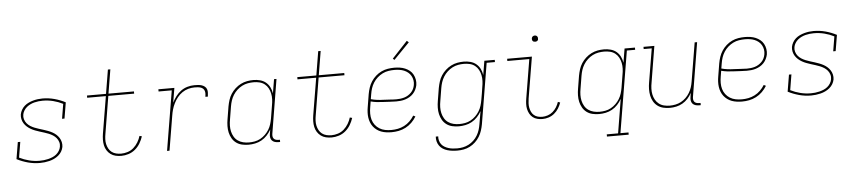

<svg xmlns="http://www.w3.org/2000/svg" viewBox="-50 -1091 7300 1637"><g transform="rotate(-5 3600.0 -272.0)"><path d="M254 8Q201 8 151.5 -5.5Q102 -19 57 -42L81 -186H102L80 -53Q120 -33 163.5 -22Q207 -11 254 -11Q272 -11 290 -13Q308 -15 326.5 -19.5Q345 -24 363 -31.5Q381 -39 396 -51Q411 -63 421.5 -80Q432 -97 435 -115Q439 -136 433 -155.5Q427 -175 414.5 -190Q402 -205 385.5 -215.5Q369 -226 350.5 -233.5Q332 -241 312.5 -247Q293 -253 274 -259Q255 -265 236.5 -272Q218 -279 200.5 -289Q183 -299 168.5 -312Q154 -325 143.5 -341.5Q133 -358 128.5 -378Q124 -398 127 -419Q131 -439 141.5 -457.5Q152 -476 168 -490Q184 -504 203.5 -513Q223 -522 243 -527.5Q263 -533 282.5 -535.5Q302 -538 322 -538Q375 -538 424.5 -524.5Q474 -511 518 -488L495 -351H474L495 -477Q456 -497 412.5 -508Q369 -519 322 -519Q305 -519 287 -517Q269 -515 251.5 -510.5Q234 -506 217 -498Q200 -490 185.5 -478Q171 -466 161 -449.5Q151 -433 148 -416Q144 -395 150 -375Q156 -355 168.5 -340Q181 -325 197.5 -314.5Q214 -304 232.5 -296.5Q251 -289 270.5 -283Q290 -277 309 -271Q328 -265 346.5 -258Q365 -251 382.5 -241.5Q400 -232 414.5 -219Q429 -206 439.5 -189.5Q450 -173 454.5 -153Q459 -133 456 -112Q452 -91 441 -72.5Q430 -54 413 -40Q396 -26 376 -16.5Q356 -7 335.5 -2Q315 3 294.5 5.5Q274 8 254 8Z M951 8Q925 8 901.5 2.5Q878 -3 859 -17Q840 -31 827.5 -51Q815 -71 810 -94.5Q805 -118 805.5 -143Q806 -168 810 -193L863 -511H703V-530H866L900 -735H921L887 -530H1105V-511H884L831 -190Q827 -168 826 -146Q825 -124 829.5 -103.5Q834 -83 844 -64.5Q854 -46 870.5 -33.5Q887 -21 908 -16Q929 -11 951 -11Q978 -11 1006.5 -20Q1035 -29 1057.5 -49Q1080 -69 1095.5 -95Q1111 -121 1119 -148L1139 -143Q1129 -112 1112 -83.5Q1095 -55 1069.5 -33.5Q1044 -12 1012.5 -2Q981 8 951 8Z M1342 0 1427 -511H1314V-530H1451L1430 -405Q1444 -433 1463 -458.5Q1482 -484 1507.5 -502.5Q1533 -521 1563 -529.5Q1593 -538 1622 -538Q1638 -538 1654 -537Q1670 -536 1684.5 -531.5Q1699 -527 1711 -517.5Q1723 -508 1728 -494Q1733 -480 1732 -463.5Q1731 -447 1729 -431H1708Q1710 -444 1710.5 -457.5Q1711 -471 1707 -482.5Q1703 -494 1694 -502Q1685 -510 1673 -513.5Q1661 -517 1648 -518Q1635 -519 1622 -519Q1595 -519 1568 -511.5Q1541 -504 1517 -487.5Q1493 -471 1475 -448.5Q1457 -426 1444 -400Q1431 -374 1423.5 -347.5Q1416 -321 1412 -294L1363 0Z M2039 8Q2010 8 1982.5 1.5Q1955 -5 1933.5 -21Q1912 -37 1898.5 -60.5Q1885 -84 1879 -110.5Q1873 -137 1873.5 -166Q1874 -195 1879 -223L1897 -333Q1902 -360 1910.5 -387Q1919 -414 1934.5 -438Q1950 -462 1972 -482Q1994 -502 2020 -515Q2046 -528 2073 -533Q2100 -538 2128 -538Q2157 -538 2185 -530.5Q2213 -523 2234 -505.5Q2255 -488 2267.5 -463Q2280 -438 2284 -410L2304 -530H2325L2249 -68Q2247 -57 2248.5 -45.5Q2250 -34 2256.5 -26Q2263 -18 2274 -14.5Q2285 -11 2296 -11H2309V8H2293Q2278 8 2263.5 3.5Q2249 -1 2239.5 -11.5Q2230 -22 2227.5 -37.5Q2225 -53 2228 -68L2234 -105Q2219 -78 2198 -55.5Q2177 -33 2151 -18.5Q2125 -4 2096 2Q2067 8 2039 8ZM2045 -11Q2069 -11 2094 -15.5Q2119 -20 2142 -32.5Q2165 -45 2184 -63.5Q2203 -82 2216.5 -104Q2230 -126 2237.5 -150.5Q2245 -175 2249 -199L2267 -309Q2272 -334 2273 -360Q2274 -386 2269 -410Q2264 -434 2252.5 -455.5Q2241 -477 2222 -492Q2203 -507 2178.5 -513Q2154 -519 2128 -519Q2103 -519 2078 -514.5Q2053 -510 2029.5 -498Q2006 -486 1986 -467.5Q1966 -449 1952 -426.5Q1938 -404 1930 -379.5Q1922 -355 1918 -330L1900 -220Q1895 -194 1894.5 -168Q1894 -142 1899.5 -118Q1905 -94 1917.5 -72.5Q1930 -51 1950 -37Q1970 -23 1994.5 -17Q2019 -11 2045 -11Z M2751 8Q2725 8 2701.5 2.5Q2678 -3 2659 -17Q2640 -31 2627.5 -51Q2615 -71 2610 -94.5Q2605 -118 2605.5 -143Q2606 -168 2610 -193L2663 -511H2503V-530H2666L2700 -735H2721L2687 -530H2905V-511H2684L2631 -190Q2627 -168 2626 -146Q2625 -124 2629.5 -103.5Q2634 -83 2644 -64.5Q2654 -46 2670.5 -33.5Q2687 -21 2708 -16Q2729 -11 2751 -11Q2778 -11 2806.5 -20Q2835 -29 2857.5 -49Q2880 -69 2895.5 -95Q2911 -121 2919 -148L2939 -143Q2929 -112 2912 -83.5Q2895 -55 2869.5 -33.5Q2844 -12 2812.5 -2Q2781 8 2751 8Z M3263 8Q3241 8 3218.5 5Q3196 2 3175.5 -5.5Q3155 -13 3138 -25.5Q3121 -38 3108 -54.5Q3095 -71 3087 -91.5Q3079 -112 3076 -133.5Q3073 -155 3074 -178Q3075 -201 3079 -223L3097 -333Q3102 -361 3111 -388Q3120 -415 3136 -439.5Q3152 -464 3174.5 -484Q3197 -504 3223.5 -516.5Q3250 -529 3278 -533.5Q3306 -538 3333 -538Q3357 -538 3381 -534.5Q3405 -531 3426 -522Q3447 -513 3464.5 -499Q3482 -485 3493 -464.5Q3504 -444 3508 -420.5Q3512 -397 3508 -373Q3504 -354 3495 -335.5Q3486 -317 3472 -302Q3458 -287 3440 -276.5Q3422 -266 3402.5 -260Q3383 -254 3363.5 -252Q3344 -250 3325 -250Q3297 -250 3269.5 -252Q3242 -254 3214.5 -255Q3187 -256 3160.5 -259Q3134 -262 3108 -269L3100 -220Q3095 -193 3095 -165.5Q3095 -138 3102 -113.5Q3109 -89 3124.5 -68.5Q3140 -48 3162 -34.5Q3184 -21 3210 -16Q3236 -11 3263 -11Q3291 -11 3319 -16.5Q3347 -22 3373.5 -35.5Q3400 -49 3421.5 -70Q3443 -91 3459 -117L3477 -108Q3460 -80 3436.5 -57Q3413 -34 3384 -19Q3355 -4 3324.5 2Q3294 8 3263 8ZM3328 -268Q3345 -268 3362 -270Q3379 -272 3396 -277Q3413 -282 3428.5 -291.5Q3444 -301 3456.5 -314Q3469 -327 3476.5 -343Q3484 -359 3487 -376Q3491 -397 3487.5 -417.5Q3484 -438 3474 -455.5Q3464 -473 3448.5 -485.5Q3433 -498 3414.5 -505.5Q3396 -513 3375 -516Q3354 -519 3333 -519Q3308 -519 3282 -515Q3256 -511 3232 -499Q3208 -487 3187.5 -469Q3167 -451 3152.5 -428Q3138 -405 3130 -380.5Q3122 -356 3118 -330L3111 -288Q3137 -281 3164 -277.5Q3191 -274 3218.5 -273.5Q3246 -273 3273.5 -270.5Q3301 -268 3328 -268ZM3341 -604 3328 -616 3460 -757 3476 -743Z M3809 213Q3787 213 3765.5 210.5Q3744 208 3723.5 202Q3703 196 3685.5 185Q3668 174 3656 157.5Q3644 141 3638.5 120Q3633 99 3635 78H3656Q3654 96 3659 114.5Q3664 133 3675 147Q3686 161 3701.5 170Q3717 179 3734.5 184.5Q3752 190 3771 192Q3790 194 3809 194Q3834 194 3858.5 189Q3883 184 3906.5 172Q3930 160 3949.5 141.5Q3969 123 3982.5 100.5Q3996 78 4003.5 54Q4011 30 4015 5L4034 -105Q4019 -78 3998 -55.5Q3977 -33 3951 -18.5Q3925 -4 3896 2Q3867 8 3839 8Q3810 8 3782.5 1.5Q3755 -5 3733.5 -21Q3712 -37 3698.5 -60.5Q3685 -84 3679 -110.5Q3673 -137 3673.5 -166Q3674 -195 3679 -223L3697 -333Q3702 -360 3710.5 -387Q3719 -414 3734.5 -438Q3750 -462 3772 -482Q3794 -502 3820 -515Q3846 -528 3873 -533Q3900 -538 3928 -538Q3957 -538 3985 -530.5Q4013 -523 4034 -505.5Q4055 -488 4067.5 -463Q4080 -438 4084 -410L4104 -530H4193V-511H4122L4036 8Q4031 35 4022.5 61.5Q4014 88 3999 112.5Q3984 137 3962.5 157Q3941 177 3915.5 190Q3890 203 3863 208Q3836 213 3809 213ZM3845 -11Q3869 -11 3894 -15.5Q3919 -20 3942 -32.5Q3965 -45 3984 -63.5Q4003 -82 4016.5 -104Q4030 -126 4037.5 -150.5Q4045 -175 4049 -199Q4054 -226 4058.5 -253.5Q4063 -281 4067 -309Q4072 -334 4073 -360Q4074 -386 4069 -410Q4064 -434 4052.5 -455.5Q4041 -477 4022 -492Q4003 -507 3978.5 -513Q3954 -519 3928 -519Q3903 -519 3878 -514.5Q3853 -510 3829.5 -498Q3806 -486 3786 -467.5Q3766 -449 3752 -426.5Q3738 -404 3730 -379.5Q3722 -355 3718 -330L3700 -220Q3695 -194 3694.5 -168Q3694 -142 3699.5 -118Q3705 -94 3717.5 -72.5Q3730 -51 3750 -37Q3770 -23 3794.5 -17Q3819 -11 3845 -11Z M4555 8Q4532 8 4510.5 2.5Q4489 -3 4472.5 -16Q4456 -29 4445.5 -48Q4435 -67 4430.5 -88.5Q4426 -110 4427 -133Q4428 -156 4432 -179L4487 -511H4299V-530H4511L4452 -176Q4449 -156 4448 -136Q4447 -116 4450.5 -97.5Q4454 -79 4462 -62Q4470 -45 4484 -33Q4498 -21 4516.5 -16Q4535 -11 4555 -11Q4578 -11 4602 -19Q4626 -27 4645 -43.5Q4664 -60 4677 -81Q4690 -102 4698 -126L4717 -119Q4708 -93 4693 -69Q4678 -45 4656 -27Q4634 -9 4607.5 -0.5Q4581 8 4555 8ZM4550 -654Q4544 -654 4538 -656Q4532 -658 4528.5 -663Q4525 -668 4524 -674Q4523 -680 4524 -686Q4525 -691 4527.5 -695Q4530 -699 4533.5 -701.5Q4537 -704 4541.5 -705.5Q4546 -707 4550 -707Q4557 -707 4562.5 -704.5Q4568 -702 4571.5 -697Q4575 -692 4576 -686Q4577 -680 4576 -674Q4576 -669 4573.5 -665Q4571 -661 4567 -658.5Q4563 -656 4559 -655Q4555 -654 4550 -654Z M5089 205V186H5186L5234 -105Q5219 -78 5198 -55.5Q5177 -33 5151 -18.5Q5125 -4 5096 2Q5067 8 5039 8Q5010 8 4982.5 1.5Q4955 -5 4933.5 -21Q4912 -37 4898.5 -60.5Q4885 -84 4879 -110.5Q4873 -137 4873.5 -166Q4874 -195 4879 -223L4897 -333Q4902 -360 4910.5 -387Q4919 -414 4934.5 -438Q4950 -462 4972 -482Q4994 -502 5020 -515Q5046 -528 5073 -533Q5100 -538 5128 -538Q5157 -538 5185 -530.5Q5213 -523 5234 -505.5Q5255 -488 5267.5 -463Q5280 -438 5284 -410L5304 -530H5393V-511H5322L5206 186H5275V205ZM5045 -11Q5069 -11 5094 -15.5Q5119 -20 5142 -32.5Q5165 -45 5184 -63.5Q5203 -82 5216.5 -104Q5230 -126 5237.5 -150.5Q5245 -175 5249 -199L5267 -309Q5272 -334 5273 -360Q5274 -386 5269 -410Q5264 -434 5252.5 -455.5Q5241 -477 5222 -492Q5203 -507 5178.5 -513Q5154 -519 5128 -519Q5103 -519 5078 -514.5Q5053 -510 5029.5 -498Q5006 -486 4986 -467.5Q4966 -449 4952 -426.5Q4938 -404 4930 -379.5Q4922 -355 4918 -330L4900 -220Q4895 -194 4894.5 -168Q4894 -142 4899.5 -118Q4905 -94 4917.5 -72.5Q4930 -51 4950 -37Q4970 -23 4994.5 -17Q5019 -11 5045 -11Z M5645 8Q5616 8 5589 1.5Q5562 -5 5540.5 -21Q5519 -37 5505.5 -60.5Q5492 -84 5486.5 -111Q5481 -138 5481.5 -166.5Q5482 -195 5487 -223L5535 -511H5466V-530H5559L5508 -220Q5503 -195 5502 -169Q5501 -143 5506 -119Q5511 -95 5522.5 -74Q5534 -53 5553 -38Q5572 -23 5596.5 -17Q5621 -11 5646 -11Q5670 -11 5695 -16Q5720 -21 5742.5 -33Q5765 -45 5784 -63.5Q5803 -82 5816.5 -104.5Q5830 -127 5837.5 -150.5Q5845 -174 5849 -199L5904 -530H5925L5849 -68Q5847 -57 5848.5 -45.5Q5850 -34 5856.5 -26Q5863 -18 5874 -14.5Q5885 -11 5896 -11H5909V8H5893Q5878 8 5863.5 3.5Q5849 -1 5839.5 -11.5Q5830 -22 5827.5 -37.5Q5825 -53 5828 -68L5833 -104Q5820 -78 5799.5 -55.5Q5779 -33 5753.5 -18.5Q5728 -4 5700 2Q5672 8 5645 8Z M6263 8Q6241 8 6218.5 5Q6196 2 6175.5 -5.5Q6155 -13 6138 -25.5Q6121 -38 6108 -54.5Q6095 -71 6087 -91.5Q6079 -112 6076 -133.5Q6073 -155 6074 -178Q6075 -201 6079 -223L6097 -333Q6102 -361 6111 -388Q6120 -415 6136 -439.5Q6152 -464 6174.5 -484Q6197 -504 6223.5 -516.5Q6250 -529 6278 -533.5Q6306 -538 6333 -538Q6357 -538 6381 -534.5Q6405 -531 6426 -522Q6447 -513 6464.5 -499Q6482 -485 6493 -464.5Q6504 -444 6508 -420.5Q6512 -397 6508 -373Q6504 -354 6495 -335.5Q6486 -317 6472 -302Q6458 -287 6440 -276.5Q6422 -266 6402.5 -260Q6383 -254 6363.5 -252Q6344 -250 6325 -250Q6297 -250 6269.5 -252Q6242 -254 6214.5 -255Q6187 -256 6160.5 -259Q6134 -262 6108 -269L6100 -220Q6095 -193 6095 -165.5Q6095 -138 6102 -113.5Q6109 -89 6124.5 -68.5Q6140 -48 6162 -34.5Q6184 -21 6210 -16Q6236 -11 6263 -11Q6291 -11 6319 -16.5Q6347 -22 6373.5 -35.5Q6400 -49 6421.5 -70Q6443 -91 6459 -117L6477 -108Q6460 -80 6436.5 -57Q6413 -34 6384 -19Q6355 -4 6324.5 2Q6294 8 6263 8ZM6328 -268Q6345 -268 6362 -270Q6379 -272 6396 -277Q6413 -282 6428.5 -291.5Q6444 -301 6456.5 -314Q6469 -327 6476.5 -343Q6484 -359 6487 -376Q6491 -397 6487.5 -417.5Q6484 -438 6474 -455.5Q6464 -473 6448.5 -485.5Q6433 -498 6414.5 -505.5Q6396 -513 6375 -516Q6354 -519 6333 -519Q6308 -519 6282 -515Q6256 -511 6232 -499Q6208 -487 6187.5 -469Q6167 -451 6152.5 -428Q6138 -405 6130 -380.5Q6122 -356 6118 -330L6111 -288Q6137 -281 6164 -277.5Q6191 -274 6218.5 -273.5Q6246 -273 6273.5 -270.5Q6301 -268 6328 -268Z M6854 8Q6801 8 6751.5 -5.5Q6702 -19 6657 -42L6681 -186H6702L6680 -53Q6720 -33 6763.5 -22Q6807 -11 6854 -11Q6872 -11 6890 -13Q6908 -15 6926.5 -19.5Q6945 -24 6963 -31.5Q6981 -39 6996 -51Q7011 -63 7021.5 -80Q7032 -97 7035 -115Q7039 -136 7033 -155.5Q7027 -175 7014.5 -190Q7002 -205 6985.5 -215.5Q6969 -226 6950.5 -233.5Q6932 -241 6912.5 -247Q6893 -253 6874 -259Q6855 -265 6836.5 -272Q6818 -279 6800.5 -289Q6783 -299 6768.5 -312Q6754 -325 6743.5 -341.5Q6733 -358 6728.5 -378Q6724 -398 6727 -419Q6731 -439 6741.5 -457.5Q6752 -476 6768 -490Q6784 -504 6803.5 -513Q6823 -522 6843 -527.5Q6863 -533 6882.5 -535.5Q6902 -538 6922 -538Q6975 -538 7024.5 -524.5Q7074 -511 7118 -488L7095 -351H7074L7095 -477Q7056 -497 7012.5 -508Q6969 -519 6922 -519Q6905 -519 6887 -517Q6869 -515 6851.5 -510.5Q6834 -506 6817 -498Q6800 -490 6785.5 -478Q6771 -466 6761 -449.5Q6751 -433 6748 -416Q6744 -395 6750 -375Q6756 -355 6768.5 -340Q6781 -325 6797.5 -314.5Q6814 -304 6832.5 -296.5Q6851 -289 6870.5 -283Q6890 -277 6909 -271Q6928 -265 6946.5 -258Q6965 -251 6982.5 -241.5Q7000 -232 7014.5 -219Q7029 -206 7039.5 -189.5Q7050 -173 7054.5 -153Q7059 -133 7056 -112Q7052 -91 7041 -72.5Q7030 -54 7013 -40Q6996 -26 6976 -16.5Q6956 -7 6935.5 -2Q6915 3 6894.5 5.5Q6874 8 6854 8Z"/></g></svg>

Font: Iosevka Slab Thin Extended
Style: Italic
Weight: 100
Width: 7
Italic angle: -9°
Monospace: yes
Designer: Belleve Invis
Foundry: Belleve Invis
Version: Version 11.1.0; ttfautohint (v1.8.3)